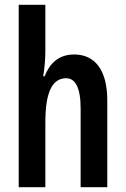

<svg xmlns="http://www.w3.org/2000/svg" viewBox="-20 -780 524 800"><path d="M169 -573V-760H58V0H169V-270C169 -397 198 -454 256 -454C293 -454 316 -416 316 -328V0H427V-362C427 -486 377 -553 289 -553C223 -553 186 -514 166 -462H160C166 -498 169 -532 169 -573Z"/></svg>

Font: Noto Sans Hebrew ExtraCondensed SemiBold
Style: Regular
Weight: 600
Width: 2
Designer: Ben Nathan
Foundry: Google LLC
Version: Version 3.001